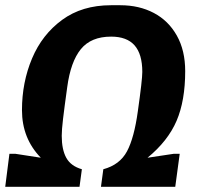

<svg xmlns="http://www.w3.org/2000/svg" viewBox="-32 -714 776 734"><path d="M676 -442Q676 -329 643 -252Q610 -175 532 -111L632 -126H655L638 0H354L363 -67Q426 -84 453.5 -135.5Q481 -187 495 -289Q512 -409 512 -439Q512 -507 482.5 -540.5Q453 -574 393 -574Q316 -574 277 -526Q238 -478 225 -381Q214 -302 209 -259.5Q204 -217 204 -195Q204 -142 221.5 -110.5Q239 -79 281 -67L272 0H-12L4 -126H27L124 -111Q52 -185 52 -293Q52 -399 90.5 -490.5Q129 -582 205.5 -638Q282 -694 392 -694H428Q500 -694 556 -664.5Q612 -635 644 -578Q676 -521 676 -442Z"/></svg>

Font: Chivo
Style: Bold Italic
Weight: 700
Italic angle: -8.05°
Designer: Hector Gatti
Foundry: Omnibus-Type
Version: Version 1.007